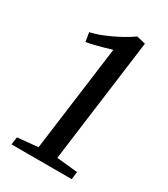

<svg xmlns="http://www.w3.org/2000/svg" viewBox="-186 -838 808 924"><g transform="rotate(30 218.0 -376.0)"><path d="M38.3 -42.3 152.1 -53.5 229.4 -639.3Q211.1 -633.7 189.2 -627.3Q167.3 -620.9 143.3 -615Q119.2 -609.1 94.3 -604.5L86 -654.6Q120.4 -662.1 159.2 -678.1Q198 -694.1 234.4 -713.8Q270.7 -733.4 297.1 -752.3L346.2 -740.7L255.9 -54.2L372.1 -42.3L367.1 0H32.3Z"/></g></svg>

Font: Merriweather Light
Style: Italic
Weight: 300
Italic angle: -7.8°
Designer: Eben Sorkin
Foundry: Eben Sorkin
Version: Version 2.101